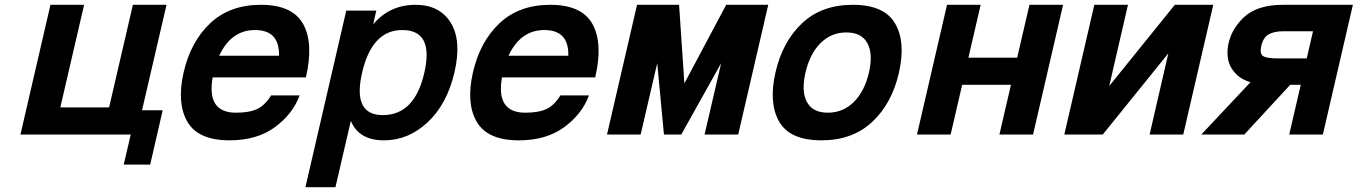

<svg xmlns="http://www.w3.org/2000/svg" viewBox="-20 -560 5650 799"><path d="M65 0 190 -540H330L231 -113H434L533 -540H673L571 -101H657L605 125H495L524 0Z M1041 -435Q942 -435 892 -328H1141Q1144 -435 1041 -435ZM935 24Q805 24 760 -53Q715 -130 744 -258Q773 -386 854.5 -463Q936 -540 1066 -540Q1197 -540 1241.5 -460Q1286 -380 1253 -238H865Q839 -91 962 -91Q1018 -91 1050.5 -106.5Q1083 -122 1108 -163H1227Q1198 -85 1123.5 -30.5Q1049 24 935 24Z M1573 -81Q1706 -81 1746 -258Q1786 -435 1654 -435Q1528 -435 1487 -258Q1446 -81 1573 -81ZM1421 -516H1546L1533 -459Q1602 -540 1709 -540Q1810 -540 1856 -465Q1902 -390 1871 -258Q1840 -126 1759.5 -51Q1679 24 1578 24Q1473 24 1440 -57L1376 219H1251Z M2245 -435Q2146 -435 2096 -328H2345Q2348 -435 2245 -435ZM2139 24Q2009 24 1964 -53Q1919 -130 1948 -258Q1977 -386 2058.5 -463Q2140 -540 2270 -540Q2401 -540 2445.5 -460Q2490 -380 2457 -238H2069Q2043 -91 2166 -91Q2222 -91 2254.5 -106.5Q2287 -122 2312 -163H2431Q2402 -85 2327.5 -30.5Q2253 24 2139 24Z M2815 0H2743L2715 -297L2646 0H2506L2631 -540H2806L2828 -213L3002 -540H3177L3052 0H2912L2981 -297Z M3394.5 -380.5Q3350 -336 3332 -258Q3314 -180 3338 -135.5Q3362 -91 3425 -91Q3488 -91 3533 -135.5Q3578 -180 3596 -258Q3614 -336 3589.5 -380.5Q3565 -425 3502 -425Q3439 -425 3394.5 -380.5ZM3223 -53Q3178 -130 3207 -258Q3236 -386 3317.5 -463Q3399 -540 3529 -540Q3659 -540 3704.5 -463Q3750 -386 3721 -258Q3692 -130 3610 -53Q3528 24 3398 24Q3268 24 3223 -53Z M3921 -540H4061L4010 -320H4213L4264 -540H4404L4279 0H4139L4187 -207H3984L3936 0H3796Z M4534 -540H4674L4596 -202L4869 -540H5029L4904 0H4764L4842 -338L4569 0H4409Z M5184 -218Q5131 -233 5105 -276Q5079 -319 5093 -382L5094 -385Q5107 -440 5155 -487Q5211 -540 5319 -540H5610L5485 0H5345L5393 -207H5349L5158 0H4979ZM5296 -317H5418L5444 -430H5322Q5282 -430 5259.5 -417Q5237 -404 5229 -370Q5221 -336 5236.5 -326.5Q5252 -317 5296 -317Z"/></svg>

Font: Miedinger
Style: Bold-Italic
Weight: 700
Italic angle: -13°
Version: Version 001.000